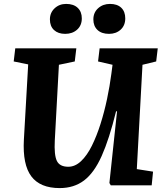

<svg xmlns="http://www.w3.org/2000/svg" viewBox="-20 -947 841 981"><path d="M679 -83 762 -70 755 0H546L539 -12L578 -378H573Q538 -236 499.5 -150Q461 -64 409.5 -25Q358 14 285 14Q185 14 140 -46Q95 -106 102 -233L124 -618L50 -633L58 -700H370L362 -633L281 -616L260 -230Q256 -155 270.5 -125Q285 -95 329 -95Q364 -95 394.5 -124Q425 -153 449.5 -202.5Q474 -252 493.5 -313.5Q513 -375 527 -441.5Q541 -508 549 -570L555 -616L481 -633L489 -700H786L778 -633L708 -616ZM457 -848Q457 -883 481.5 -905Q506 -927 542 -927Q579 -927 599.5 -907.5Q620 -888 620 -853Q620 -817 596.5 -795.5Q573 -774 537 -774Q499 -774 478 -794Q457 -814 457 -848ZM235 -848Q235 -882 259 -904.5Q283 -927 318 -927Q356 -927 377 -907Q398 -887 398 -853Q398 -817 374 -795.5Q350 -774 313 -774Q277 -774 256 -793.5Q235 -813 235 -848Z"/></svg>

Font: Literata 12pt
Style: Bold Italic
Weight: 700
Italic angle: -2°
Designer: Latin by Veronika Burian and Jose Scaglione. Greek by Irene Vlachou. Cyrillic by Vera Evstafieva
Foundry: TypeTogether
Version: Version 3.002